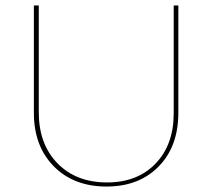

<svg xmlns="http://www.w3.org/2000/svg" viewBox="-20 -678 777 703"><path d="M370 5Q250 5 177 -69Q104 -143 104 -265V-658H122V-267Q122 -150 190.5 -80Q259 -10 372 -10Q483 -10 549.5 -79Q616 -148 616 -263V-658H633V-265Q633 -142 561 -68.5Q489 5 370 5Z"/></svg>

Font: EauTestSC Thin
Style: Regular
Weight: 250
Designer: Christian Thalmann (Catharsis Fonts)
Version: Version 0.001;PS 000.001;hotconv 1.0.88;makeotf.lib2.5.64775